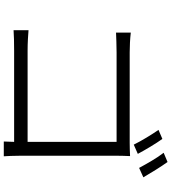

<svg xmlns="http://www.w3.org/2000/svg" viewBox="36 -928 927 1040"><g transform="rotate(90 500.0 -407.5)"><path d="M732 -823 683 -802C707 -768 743 -709 763 -668L813 -690C793 -728 756 -790 732 -823ZM857 -851 807 -830C834 -796 867 -738 889 -697L940 -720C918 -758 881 -818 857 -851ZM143 -98V-17C169 -19 212 -20 254 -20H748L746 36H826C825 23 823 -21 823 -57V-573C823 -595 824 -626 825 -648C805 -647 777 -646 753 -646H263C231 -646 189 -648 156 -652V-572C179 -573 227 -575 264 -575H748V-93H252C211 -93 167 -96 143 -98Z"/></g></svg>

Font: ChiuKong Gothic MN Normal
Style: Regular
Weight: 350
Designer: Ryoko NISHIZUKA 西塚涼子 (kana, bopomofo & ideographs); Paul D. Hunt (Latin, Greek & Cyrillic); Sandoll Communications 산돌커뮤니
Foundry: Adobe
Version: Version 1.300